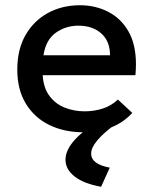

<svg xmlns="http://www.w3.org/2000/svg" viewBox="-20 -494 590 733"><path d="M299 11Q225 11 168 -17Q111 -45 78.5 -98.5Q46 -152 46 -228Q46 -306 78 -361Q110 -416 164 -445Q218 -474 285 -474Q344 -474 393 -449Q442 -424 470.5 -374Q499 -324 499 -249Q499 -228 497 -207H143Q146 -158 169 -127.5Q192 -97 227.5 -83Q263 -69 303 -69Q339 -69 372 -79.5Q405 -90 430 -114L485 -63Q450 -25 402.5 -7Q355 11 299 11ZM146 -283H400Q400 -337 366.5 -366.5Q333 -396 279 -396Q231 -396 193 -369Q155 -342 146 -283ZM399 146 366 219Q299 207 264.5 179.5Q230 152 230 116Q230 78 267.5 37.5Q305 -3 373 -38L413 -14Q374 15 351 42.5Q328 70 328 92Q328 133 399 146Z"/></svg>

Font: Inconsolata SemiExpanded SemiBold
Style: Regular
Weight: 600
Width: 6
Monospace: yes
Designer: Raph Levien, Cyreal, Brenton Simpson
Foundry: Raph Levien, Cyreal, Google
Version: Version 3.001; ttfautohint (v1.8.2.53-6de2)